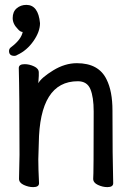

<svg xmlns="http://www.w3.org/2000/svg" viewBox="-20 -750 540 787"><path d="M116 17Q97 17 77.5 8Q58 -1 58 -17L60 -115Q60 -364 57 -471Q57 -487 81 -487Q100 -487 119.5 -478Q139 -469 139 -453V-439L137 -409Q150 -432 198 -461.5Q246 -491 295 -491Q385 -491 417 -424Q441 -376 441 -297Q441 -105 444 1Q444 17 420 17Q401 17 381.5 8Q362 -1 362 -17Q364 -34 364 -293Q364 -352 350.5 -384.5Q337 -417 299 -417Q142 -417 139 -162L137 -97Q137 -59 140 1Q140 17 116 17ZM39 -521Q17 -521 17 -541Q17 -551 26 -557Q67 -588 73 -619Q63 -619 53 -631Q32 -652 32 -676Q32 -702 48.5 -716Q65 -730 88 -730Q137 -730 144 -655Q144 -620 117 -581.5Q90 -543 51 -525Q46 -521 39 -521Z"/></svg>

Font: LXGW WenKai Mono Medium
Style: Regular
Weight: 500
Monospace: yes
Designer: LXGW / Fontworks Inc.
Foundry: LXGW / Fontworks Inc.
Version: Version 1.520; June 14, 2025